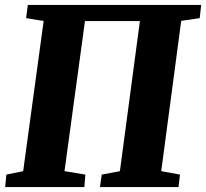

<svg xmlns="http://www.w3.org/2000/svg" viewBox="-20 -763 840 783"><path d="M1 0 6 -51 74.5 -65 158 -677.5 86.5 -689 93.5 -743H800.5L794.5 -689L719 -678L637.5 -65L714 -51L708 0H387.5L395 -51L469 -65L550.5 -677H326.5L243 -65L328 -51L324 0Z"/></svg>

Font: Merriweather Black
Style: Italic
Weight: 900
Italic angle: -7.8°
Designer: Eben Sorkin
Foundry: Eben Sorkin
Version: Version 2.200;gftools[0.9.31]